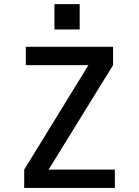

<svg xmlns="http://www.w3.org/2000/svg" viewBox="-20 -932 690 952"><path d="M100 0V-91L418.5 -609H108V-700H540.5V-609L221 -91H549.5V0ZM250 -911.5H375V-786H250Z"/></svg>

Font: Trispace Medium
Style: Regular
Weight: 500
Designer: Tyler Finck
Foundry: Etcetera Type Company
Version: Version 1.210; ttfautohint (v1.8.3)